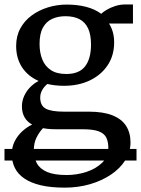

<svg xmlns="http://www.w3.org/2000/svg" viewBox="-20 -591 646 881"><path d="M0.6 92.3H606.4V145.5H0.6ZM277.1 270Q213.1 270 167 259.1Q120.9 248.1 91.5 227.9Q62 207.7 48 179.3Q34.1 150.9 34.1 115.8Q34.1 83.4 47.6 56.9Q61.1 30.5 82.6 11Q104.1 -8.4 127.5 -19.4Q104.4 -32.1 92.5 -53.1Q80.6 -74 80.6 -103.1Q80.6 -127.5 90.6 -150Q100.6 -172.4 118 -190.4Q135.3 -208.5 157.3 -219.5Q107.4 -241.6 80.8 -282.8Q54.1 -323.9 54.1 -380Q54.1 -425.6 73.4 -460.9Q92.6 -496.1 125.7 -520.3Q158.7 -544.5 200.2 -557.2Q241.7 -570 285.8 -570Q335.2 -570 375.5 -559.5Q415.9 -549 444.4 -527.6Q451.7 -535.1 468.3 -545.2Q484.9 -555.4 507.6 -563Q530.4 -570.6 556.3 -570.6H590.1V-483H480.2Q487.6 -471.8 492.9 -458.4Q498.1 -445 501 -429.7Q503.8 -414.4 503.8 -397.3Q504 -337 474.2 -292Q444.3 -247 392.4 -222.1Q340.4 -197.3 274 -197.3Q253.3 -197.3 234.1 -199.4Q214.9 -201.5 197.4 -205.7Q181.9 -193 173.2 -176.9Q164.5 -160.8 164.5 -143.4Q164.5 -106.7 189.5 -92.7Q214.6 -78.6 274.7 -78.6H388.5Q454.1 -78.6 496.2 -61.7Q538.4 -44.9 558.6 -13.3Q578.8 18.3 578.8 62.6Q578.8 106.6 555 144.2Q531.2 181.8 489.3 210.1Q447.5 238.3 393 254.2Q338.5 270 277.1 270ZM285.9 212.1Q333.4 212.1 377.1 197.6Q420.8 183.1 448.9 155.5Q477.1 128 477.1 88.3Q477.1 60.5 468.1 41.2Q459.1 21.9 433.9 12Q408.7 2.1 360.1 2.1H240Q228.5 2.1 217.6 1.7Q206.6 1.3 196.5 0.1Q186.4 -1 177.3 -2.9Q160.3 14.9 147.7 40Q135.2 65.1 135.2 97.8Q135.2 133.2 149.5 158.8Q163.8 184.5 196.6 198.3Q229.5 212.1 285.9 212.1ZM284 -251.5Q343.5 -251.5 370.6 -286.8Q397.6 -322.1 397.6 -386.6Q397.6 -432.1 384.2 -460.7Q370.9 -489.3 344.7 -503Q318.5 -516.6 280.2 -516.6Q246 -516.6 219.1 -504.3Q192.3 -492 176.9 -464.1Q161.5 -436.3 161.5 -389.2Q161.5 -349.5 174 -318.3Q186.5 -287.1 213.5 -269.3Q240.5 -251.5 284 -251.5Z"/></svg>

Font: Merriweather 7pt Light
Style: Regular
Weight: 300
Designer: Eben Sorkin
Foundry: Eben Sorkin
Version: Version 2.200;gftools[0.9.31]